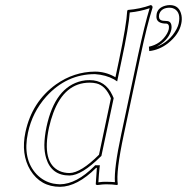

<svg xmlns="http://www.w3.org/2000/svg" viewBox="-20 -718 728 748"><path d="M354.5 -64Q280.8 9.3 213.9 9.8Q138.2 9.8 98.1 -55.2Q61 -117.2 79.1 -203.1Q104.5 -321.8 198.2 -389.2Q268.1 -438.5 350.1 -439Q389.2 -439 424.8 -419.9Q427.7 -418 429.7 -417L443.4 -481.9Q473.1 -623.5 475.6 -675.8L478 -679.2Q525.9 -683.1 567.4 -698.2Q575.2 -696.3 574.2 -688Q552.7 -619.6 527.3 -500L461.9 -191.9Q431.2 -47.4 439 0L436.5 2.9Q417.5 0 392.6 0Q381.8 0 359.4 2.9Q353.5 2 353 0Q353 -1 357.4 -64ZM365.7 -115.2 412.1 -335Q391.6 -384.3 355.5 -393.1Q343.3 -396 329.6 -396Q231.4 -396 187.5 -277.8Q177.7 -251.5 170.9 -221.2Q141.6 -84 211.9 -51.8Q229.5 -43.9 251 -43.9Q295.4 -44.9 365.7 -115.2ZM641.6 -698.2Q679.2 -698.2 687 -658.2Q689.9 -642.1 686 -625Q677.2 -583.5 634.3 -549.3Q600.6 -523.4 561.5 -519L560.1 -536.1Q606.9 -545.9 630.9 -587.4Q636.2 -597.2 637.7 -605Q640.6 -624.5 628.4 -626Q587.9 -626 589.4 -654.8Q589.8 -659.7 590.3 -664.1Q595.2 -688 624 -695.8Q632.8 -698.2 641.6 -698.2ZM347.7 -70.8 350.6 -74.2H369.1L367.7 -62.5Q365.2 -41.5 363.3 -7.8Q381.8 -10.3 392.6 -9.8Q410.6 -9.8 427.7 -8.3Q423.8 -61.5 452.1 -193.8L517.6 -502Q543 -620.1 563 -686Q525.9 -673.3 485.4 -669.4Q481.9 -613.8 453.1 -480L436.5 -400.9L424.3 -408.7Q392.6 -426.3 350.1 -429.2Q239.3 -429.2 160.2 -341.8Q106 -281.2 88.9 -200.7Q66.9 -98.1 123 -38.6Q150.4 -10.7 187 -2.9Q200.7 -0.5 213.9 0Q278.3 -1 347.7 -70.8ZM375 -110.4 372.6 -108.4Q298.3 -34.7 251 -34.2Q180.2 -34.2 159.7 -102.1Q152.8 -125.5 152.8 -153.3Q153.3 -185.5 161.1 -223.1Q194.3 -379.4 298.8 -402.8Q314.5 -406.2 329.6 -405.8Q390.1 -405.8 417.5 -347.7Q419.4 -342.8 421.4 -338.9L422.9 -335.9ZM641.6 -688Q609.9 -688 601.1 -665Q600.6 -663.1 600.1 -662.1Q596.2 -643.6 608.9 -638.7Q612.3 -637.7 614.7 -637.2Q621.1 -636.2 628.4 -636.2Q648.9 -636.2 648.4 -610.8Q648.4 -606.4 647.5 -603Q639.6 -566.9 599.6 -541.5Q594.2 -538.1 589.8 -535.6Q641.1 -554.7 668 -605Q674.3 -617.2 676.3 -627Q685.1 -668.9 659.2 -683.6Q654.3 -686 650.4 -687Q646 -688 641.6 -688Z"/></svg>

Font: Linux Biolinum Outline O
Style: Italic
Weight: 400
Italic angle: -12°
Designer: Philipp H. Poll
Foundry: Philipp H. Poll
Version: Version 0.6.2